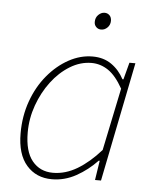

<svg xmlns="http://www.w3.org/2000/svg" viewBox="-50 -711 625 766"><g transform="rotate(5 262.0 -328.0)"><path d="M186 12Q123 12 84.5 -32Q46 -76 46 -160Q46 -229 67.5 -289Q89 -349 126.5 -394Q164 -439 210.5 -464.5Q257 -490 306 -490Q350 -490 381.5 -468Q413 -446 432 -410H436L454 -478H478L382 0H358L370 -78H366Q329 -39 283 -13.5Q237 12 186 12ZM188 -14Q238 -14 285.5 -42.5Q333 -71 378 -122L430 -372Q402 -422 371 -443Q340 -464 304 -464Q259 -464 217.5 -438.5Q176 -413 144 -370.5Q112 -328 93 -275Q74 -222 74 -166Q74 -90 105 -52Q136 -14 188 -14ZM330 -600Q318 -600 310 -608Q302 -616 302 -628Q302 -646 313.5 -657Q325 -668 338 -668Q350 -668 358 -660Q366 -652 366 -638Q366 -622 355 -611Q344 -600 330 -600Z"/></g></svg>

Font: Source Sans 3 ExtraLight ExtraLight
Style: Italic
Weight: 250
Italic angle: -11°
Version: Version 3.052;hotconv 1.1.0;makeotfexe 2.6.0